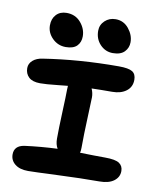

<svg xmlns="http://www.w3.org/2000/svg" viewBox="-91 -949 792 979"><g transform="rotate(10 304.5 -459.0)"><path d="M442.9 -706.1Q404.3 -706.1 377.2 -734.6Q350.1 -763.2 350.1 -805.2Q350.1 -836.4 372.8 -857.7Q395.5 -878.9 428.2 -878.9Q469.7 -878.9 496.3 -846.2Q522.9 -813.5 522.9 -775.9Q522.9 -747.1 503.2 -726.6Q483.4 -706.1 442.9 -706.1ZM201.2 -694.8Q160.6 -694.8 131.8 -723.4Q103 -752 103 -790Q103 -824.7 123 -845.9Q143.1 -867.2 176.8 -867.2Q222.2 -867.2 250 -834.7Q277.8 -802.2 277.8 -763.2Q277.8 -732.9 259.3 -713.9Q240.7 -694.8 201.2 -694.8ZM122.1 -39.1Q78.6 -39.1 54.2 -58.6Q29.8 -78.1 29.8 -108.9Q29.8 -153.8 81.1 -162.1Q166.5 -173.3 251 -176.8Q238.8 -197.3 238.8 -227.1Q238.8 -277.3 242.4 -364.7Q246.1 -452.1 246.1 -482.9Q246.1 -486.3 246.6 -492.7Q247.1 -499 247.1 -502Q227.5 -500 194.1 -496.6Q160.6 -493.2 141.8 -491.7Q123 -490.2 105 -490.2Q65.4 -490.2 46.1 -508.3Q26.9 -526.4 26.9 -555.2Q26.9 -578.6 45.7 -595.2Q64.5 -611.8 96.2 -616.2Q280.8 -645 485.8 -645Q536.1 -645 555.7 -632.8Q575.2 -620.6 575.2 -590.8Q575.2 -553.7 547.4 -532.5Q519.5 -511.2 474.1 -511.2Q414.1 -511.2 368.2 -509.8Q377.9 -487.8 377.9 -465.8Q377.9 -449.2 374 -359.9Q370.1 -270.5 370.1 -203.1Q370.1 -187 367.2 -176.8Q445.3 -174.8 497.1 -174.8Q550.8 -174.8 570.8 -161.1Q590.8 -147.5 590.8 -121.1Q590.8 -89.4 564.2 -69.6Q537.6 -49.8 490.2 -49.8Q394.5 -49.8 271.5 -44.4Q148.4 -39.1 122.1 -39.1Z"/></g></svg>

Font: Shantell Sans Irregular
Style: Regular
Weight: 600
Designer: Stephen Nixon, Anya Danilova, Shantell Martin
Foundry: Arrow Type
Version: Version 1.006;[9816181b4]